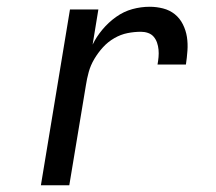

<svg xmlns="http://www.w3.org/2000/svg" viewBox="-20 -548 640 568"><path d="M101 0 187 -520H271L254 -416Q265 -439 283 -460.5Q301 -482 323.5 -498Q346 -514 371.5 -521Q397 -528 423 -528Q443 -528 462.5 -523Q482 -518 497 -506Q512 -494 521 -476Q530 -458 533 -438.5Q536 -419 534.5 -398Q533 -377 530 -357H446Q448 -368 449 -379Q450 -390 449 -401Q448 -412 444.5 -422Q441 -432 434.5 -439.5Q428 -447 418 -450.5Q408 -454 397 -454Q377 -454 357 -450Q337 -446 318 -435Q299 -424 284.5 -408Q270 -392 259 -373.5Q248 -355 242.5 -335Q237 -315 234 -295L185 0Z"/></svg>

Font: Iosevka Extended
Style: Italic
Weight: 400
Width: 7
Italic angle: -9°
Monospace: yes
Designer: Belleve Invis
Foundry: Belleve Invis
Version: Version 32.5.0; ttfautohint (v1.8.4)